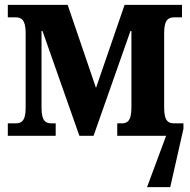

<svg xmlns="http://www.w3.org/2000/svg" viewBox="-20 -556 777 786"><path d="M12 0H208V-51H193C170 -51 150 -56 150 -115V-429H154L305 0H363L514 -429H518V-115C518 -56 498 -51 476 -51H460V0H660L582 210H677L731 -29V-51H694C672 -51 652 -57 652 -114V-422C652 -478 672 -485 694 -485H725V-536H490L373 -196L257 -536H12V-485H43C65 -485 85 -478 85 -422V-114C85 -57 65 -51 43 -51H12Z"/></svg>

Font: Noto Serif Condensed
Style: Bold
Weight: 700
Width: 3
Designer: Monotype Design Team
Foundry: Monotype Imaging Inc.
Version: Version 2.015